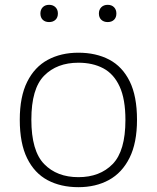

<svg xmlns="http://www.w3.org/2000/svg" viewBox="-20 -767 650 796"><path d="M305 9Q232 9 177.5 -20Q123 -49 92.5 -110.8Q62 -172.5 62 -270.5Q62 -366.5 92.8 -428Q123.5 -489.5 178.2 -519Q233 -548.5 305 -548.5Q378 -548.5 432.8 -519.8Q487.5 -491 517.8 -429.5Q548 -368 548 -270.5Q548 -174.5 517 -112.5Q486 -50.5 431.5 -20.8Q377 9 305 9ZM305 -32.5Q394 -32.5 447 -86.8Q500 -141 500 -269.5Q500 -356 476 -408.2Q452 -460.5 408.2 -483.8Q364.5 -507 305 -507Q216 -507 163 -453.2Q110 -399.5 110 -271Q110 -141.5 163 -87Q216 -32.5 305 -32.5ZM426.5 -675.5Q410 -675.5 400 -685Q390 -694.5 390 -711Q390 -727 400 -737Q410 -747 426.5 -747Q443 -747 452.8 -737Q462.5 -727 462.5 -711Q462.5 -694.5 452.8 -685Q443 -675.5 426.5 -675.5ZM183.5 -675.5Q167 -675.5 157.2 -685Q147.5 -694.5 147.5 -711Q147.5 -727 157.2 -737Q167 -747 183.5 -747Q200 -747 210 -737Q220 -727 220 -711Q220 -694.5 210 -685Q200 -675.5 183.5 -675.5Z"/></svg>

Font: Encode Sans Expanded Expanded ExtraLight
Style: Regular
Weight: 200
Width: 7
Designer: Multiple Designers
Foundry: Impallari Type
Version: Version 3.000; ttfautohint (v1.8.3) -l 8 -r 50 -G 200 -x 14 